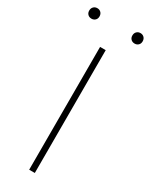

<svg xmlns="http://www.w3.org/2000/svg" viewBox="-269 -955 788 1002"><g transform="rotate(30 125.0 -454.0)"><path d="M108 0V-740H142V0ZM255 -845Q241.5 -845 232.8 -853.5Q224 -862 224 -876Q224 -890.5 232.8 -899.2Q241.5 -908 255 -908Q268.5 -908 277.2 -899.2Q286 -890.5 286 -876Q286 -862 277.2 -853.5Q268.5 -845 255 -845ZM-5 -845Q-18.5 -845 -27.2 -853.5Q-36 -862 -36 -876Q-36 -890.5 -27.2 -899.2Q-18.5 -908 -5 -908Q8.5 -908 17.2 -899.2Q26 -890.5 26 -876Q26 -862 17.2 -853.5Q8.5 -845 -5 -845Z"/></g></svg>

Font: Encode Sans Exp Th
Style: Regular
Weight: 100
Width: 7
Designer: Multiple Designers
Foundry: Impallari Type
Version: Version 3.002; ttfautohint (v1.8.3) -l 8 -r 50 -G 200 -x 14 